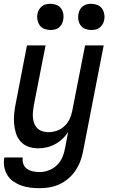

<svg xmlns="http://www.w3.org/2000/svg" viewBox="-29 -769 599 1011"><path d="M181 222Q155 222 130.5 219Q106 216 83.5 208Q61 200 41.5 186.5Q22 173 10 153.5Q-2 134 -6.5 110Q-11 86 -6 60H91Q88 78 94 94.5Q100 111 114 120.5Q128 130 145 133.5Q162 137 180 137Q203 137 227.5 128Q252 119 270.5 101Q289 83 299 60Q309 37 313 14L330 -75Q318 -55 300 -38Q282 -21 260.5 -9.5Q239 2 216.5 7Q194 12 172 12Q144 12 119.5 3Q95 -6 78.5 -25Q62 -44 54.5 -69Q47 -94 45 -120.5Q43 -147 46 -174.5Q49 -202 55 -230L113 -530H211L149 -214Q146 -197 144.5 -180.5Q143 -164 144.5 -148Q146 -132 152 -117.5Q158 -103 169 -92.5Q180 -82 195 -77.5Q210 -73 227 -73Q248 -73 270 -80.5Q292 -88 309.5 -104Q327 -120 337 -141Q347 -162 351 -183L419 -530H517L408 30Q403 56 393.5 81Q384 106 368.5 129Q353 152 331 171Q309 190 283.5 201.5Q258 213 232 217.5Q206 222 181 222ZM452 -611Q435 -611 419.5 -617Q404 -623 395 -636Q386 -649 383.5 -665.5Q381 -682 385 -699Q387 -710 393 -720Q399 -730 408.5 -737Q418 -744 429 -746.5Q440 -749 451 -749Q468 -749 483.5 -743Q499 -737 508 -724Q517 -711 520 -694.5Q523 -678 519 -661Q517 -650 510.5 -640Q504 -630 495 -623Q486 -616 474.5 -613.5Q463 -611 452 -611ZM237 -611Q220 -611 204.5 -617Q189 -623 180 -636Q171 -649 168 -665.5Q165 -682 169 -699Q171 -710 177.5 -720Q184 -730 193 -737Q202 -744 213.5 -746.5Q225 -749 236 -749Q253 -749 268.5 -743Q284 -737 293 -724Q302 -711 304.5 -694.5Q307 -678 303 -661Q301 -650 295 -640Q289 -630 279.5 -623Q270 -616 259 -613.5Q248 -611 237 -611Z"/></svg>

Font: Lode Dark Term
Style: Bold Italic
Weight: 700
Italic angle: -11°
Monospace: yes
Designer: Belleve Invis
Foundry: Belleve Invis
Version: Version 29.2.0